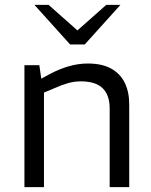

<svg xmlns="http://www.w3.org/2000/svg" viewBox="-20 -766 620 786"><path d="M80 0V-499H141L149 -444L186 -464Q224 -484 262.5 -495Q301 -506 340 -506Q397 -506 434.5 -485.5Q472 -465 490.5 -427.5Q509 -390 509 -339V0H429V-322Q429 -377 400 -405Q371 -433 311 -433Q285 -433 259.5 -426Q234 -419 203 -405L160 -387V0ZM267 -584 284 -630 415 -746H473L327 -584ZM267 -584 121 -746H179L310 -630L327 -584Z"/></svg>

Font: REM Light
Style: Regular
Weight: 300
Designer: Octavio Pardo
Foundry: Ashler Design
Version: Version 1.005;gftools[0.9.28]